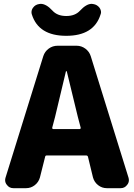

<svg xmlns="http://www.w3.org/2000/svg" viewBox="-20 -983 699 1003"><path d="M397.5 -926.8Q430.7 -962.9 459 -962.9Q462.9 -962.9 466.8 -961.9Q487.3 -959 500 -942.4Q507.8 -930.7 507.8 -918.9Q507.8 -913.1 504.9 -906.2Q469.7 -795.9 326.2 -795.9Q181.6 -795.9 146.5 -907.2Q144.5 -913.1 144.5 -918.9Q144.5 -931.6 152.3 -942.4Q164.1 -959 184.6 -961.9Q188.5 -962.9 192.4 -962.9Q221.7 -962.9 253.9 -927.7Q279.3 -899.4 326.2 -899.4Q372.1 -899.4 397.5 -926.8ZM252.9 -316.4Q252 -313.5 253.9 -311Q255.9 -308.6 258.8 -308.6H395.5Q398.4 -308.6 400.4 -311Q402.3 -313.5 401.4 -316.4L386.7 -372.1Q377 -411.1 357.4 -492.7Q337.9 -574.2 329.1 -609.4Q328.1 -611.3 326.2 -611.3Q324.2 -611.3 324.2 -609.4Q285.2 -443.4 267.6 -372.1ZM538.1 0Q512.7 0 492.7 -15.6Q472.7 -31.2 465.8 -55.7L439.5 -164.1Q437.5 -170.9 429.7 -170.9H224.6Q216.8 -170.9 215.8 -164.1L188.5 -55.7Q181.6 -31.2 161.6 -15.6Q141.6 0 116.2 0H49.8Q28.3 0 15.6 -17.6Q6.8 -28.3 6.8 -42Q6.8 -47.9 8.8 -54.7L206.1 -689.5Q213.9 -713.9 234.4 -729Q254.9 -744.1 281.2 -744.1H379.9Q405.3 -744.1 425.8 -729Q446.3 -713.9 454.1 -689.5L651.4 -54.7Q653.3 -47.9 653.3 -42Q653.3 -28.3 644.5 -17.6Q631.8 0 610.4 0Z"/></svg>

Font: Gen Jyuu Gothic Heavy
Style: Bold
Weight: 900
Designer: [Source Han Sans]
Ryoko NISHIZUKA  (kana & ideographs); Paul D. Hunt (Latin, Greek & Cyrillic); Wenlong ZHANG  (bopomofo
Version: Version 1.002.20150607